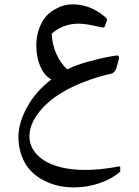

<svg xmlns="http://www.w3.org/2000/svg" viewBox="-20 -521 621 860"><path d="M210 -165Q178.7 -181.6 160.6 -223.4Q142.6 -265.1 142.6 -317.1Q142.6 -369.1 164.3 -414.1Q186 -459 230 -481.4Q264.2 -501.5 305.7 -501.5Q382.8 -501.5 448.2 -447.3Q462.9 -436 458.5 -427.7L450.2 -405.8Q449.2 -399.4 445.1 -398.2Q440.9 -397 428.2 -399.9Q366.7 -415 332.5 -415Q262.2 -415 211.4 -370.1Q213.9 -320.8 232.7 -278.8Q251.5 -236.8 281.7 -210Q284.2 -210.9 288.6 -213.4Q315.9 -228.5 380.9 -246.3Q445.8 -264.2 495.6 -271.5Q498 -272.5 501.5 -272.5Q513.2 -272.5 513.2 -262.7Q513.2 -257.8 511.7 -254.4L501 -214.8Q497.6 -205.6 491.2 -198.7Q484.9 -191.9 478.5 -190.9Q440.4 -183.6 383.8 -164.1Q232.4 -111.8 161.1 -26.4Q111.8 32.7 111.8 89.4Q111.8 151.9 172.4 194.3Q202.1 215.3 251 227.8Q299.8 240.2 362.3 240.2Q424.8 240.2 501 226.6Q502.4 226.6 505.6 225.6Q508.8 224.6 510.7 224.4Q512.7 224.1 514.6 224.6Q519.5 225.1 518.6 231.4V247.6Q481.4 280.3 426 299.3Q370.6 318.4 310.8 318.4Q251 318.4 200.7 298.3Q162.6 283.7 134.5 259.8Q106.4 235.8 91.3 208Q62.5 155.3 62.5 92.5Q62.5 29.8 101.3 -41Q140.1 -111.8 210 -165Z"/></svg>

Font: Nika
Style: Regular
Weight: 400
Designer: Mohammad Saleh Souzanchi
Foundry: http://font-store.ir
Version: Version:1.0.0;RFB:1.2.5;Building:2016-05-25 11:08:22.297533